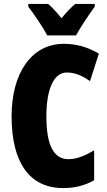

<svg xmlns="http://www.w3.org/2000/svg" viewBox="-20 -947 547 977"><path d="M220 -767H367C388 -806 434 -875 462 -913V-927H363C343 -911 320 -887 293 -854C267 -886 245 -910 225 -927H124V-913C150 -880 203 -802 220 -767ZM320 -578C363 -578 400 -561 438 -534L483 -674C426 -708 368 -724 305 -724C140 -724 39 -575 39 -355C39 -119 131 10 301 10C360 10 413 -3 459 -30V-182C416 -157 374 -137 328 -137C253 -137 216 -209 216 -354C216 -493 253 -578 320 -578Z"/></svg>

Font: Noto Sans Devanagari ExtraCondensed Black
Style: Regular
Weight: 900
Width: 2
Designer: Jelle Bosma - Monotype Design Team
Foundry: Monotype Imaging Inc.
Version: Version 2.004